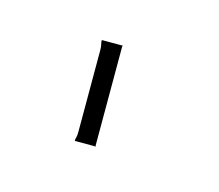

<svg xmlns="http://www.w3.org/2000/svg" viewBox="-34 -132 195 171"><g transform="rotate(15 63.0 -46.5)"><path d="M64 0H44V-1Q44 -2 44.5 -3.5Q45 -5 45 -9V-84Q45 -87 44.5 -89Q44 -91 44 -92V-93H64Q63 -93 63 -92V-84V-9V-1Q63 0 64 0Z"/></g></svg>

Font: Chathura Light
Style: Regular
Weight: 300
Designer: Appaji Ambarisha Darbha
Foundry: Aditya Fonts
Version: Version 1.002 2016